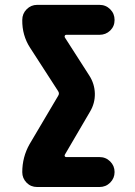

<svg xmlns="http://www.w3.org/2000/svg" viewBox="-20 -750 540 770"><path d="M245.1 -610.4Q241.2 -610.4 239.7 -606.4Q238.3 -602.5 240.2 -599.6L337.9 -447.3Q359.4 -414.1 360.4 -375Q361.3 -335.9 340.8 -301.8L240.2 -129.9Q238.3 -127 239.7 -123.5Q241.2 -120.1 245.1 -120.1H378.9Q404.3 -120.1 421.9 -102.5Q439.5 -85 439.5 -60.1Q439.5 -35.2 421.9 -17.6Q404.3 0 378.9 0H128.9Q103.5 0 86.4 -17.6Q69.3 -35.2 69.3 -59.6Q69.3 -120.1 98.6 -171.9L212.9 -365.2Q219.7 -375 212.9 -384.8L100.6 -558.6Q68.4 -608.4 69.3 -669.9Q69.3 -695.3 86.9 -712.9Q104.5 -730.5 128.9 -730.5H378.9Q404.3 -730.5 421.9 -712.9Q439.5 -695.3 439.5 -669.9Q439.5 -644.5 421.9 -627.4Q404.3 -610.4 378.9 -610.4Z"/></svg>

Font: Rounded-X Mgen+ 2m bold
Style: Bold
Weight: 700
Designer: [Source Han Sans]
Ryoko NISHIZUKA  (kana & ideographs); Paul D. Hunt (Latin, Greek & Cyrillic); Wenlong ZHANG  (bopomofo
Version: Version 1.059.20150602